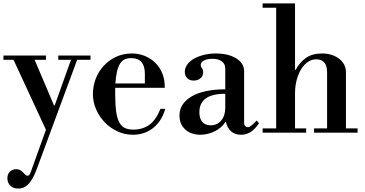

<svg xmlns="http://www.w3.org/2000/svg" viewBox="-31 -774 2128 1120"><path d="M-11 -450H237V-425H171L284 -159H288L383 -425H309V-450H497V-425H419L182 216Q169 250 156 271.5Q143 293 129.5 305Q116 317 102.5 321.5Q89 326 76 326Q57 326 45 320Q33 314 25.5 305Q18 296 15 285.5Q12 275 12 266Q12 242 26.5 227.5Q41 213 63 213Q78 213 87.5 219Q97 225 104 232Q111 239 116.5 245Q122 251 129 251Q137 251 141.5 244Q146 237 149 228L237 -17L48 -425H-11Z M641 -262V-225Q641 -164 646.5 -124Q652 -84 664.5 -60.5Q677 -37 697 -27.5Q717 -18 747 -18Q800 -18 839 -45Q878 -72 905 -139H933Q913 -68 863 -28Q813 12 744 12Q696 12 653.5 -8Q611 -28 579.5 -61Q548 -94 529.5 -136.5Q511 -179 511 -225Q511 -271 527 -313.5Q543 -356 573 -389Q603 -422 645 -442Q687 -462 739 -462Q779 -462 814 -447.5Q849 -433 875 -407.5Q901 -382 915.5 -346.5Q930 -311 930 -268V-262ZM814 -344Q814 -435 734 -435Q712 -435 696 -427.5Q680 -420 669 -402.5Q658 -385 651.5 -356.5Q645 -328 642 -287H814Z M1138 12Q1084 12 1050 -18.5Q1016 -49 1016 -100Q1016 -136 1034.5 -164Q1053 -192 1087.5 -212Q1122 -232 1171.5 -242.5Q1221 -253 1283 -253V-375Q1283 -401 1263 -416Q1243 -431 1208 -431Q1178 -431 1159 -421Q1140 -411 1140 -395Q1140 -384 1147 -376.5Q1154 -369 1154 -352Q1154 -331 1138.5 -317.5Q1123 -304 1099 -304Q1075 -304 1061 -318Q1047 -332 1047 -355Q1047 -377 1061 -397Q1075 -417 1099.5 -431Q1124 -445 1157 -453.5Q1190 -462 1228 -462Q1301 -462 1347 -433.5Q1393 -405 1393 -359V-55Q1393 -45 1399.5 -38.5Q1406 -32 1415 -32Q1431 -32 1466 -71L1480 -55Q1456 -20 1431 -4Q1406 12 1375 12Q1340 12 1317.5 -7.5Q1295 -27 1287 -62H1283Q1274 -46 1258.5 -32.5Q1243 -19 1223.5 -9Q1204 1 1182 6.5Q1160 12 1138 12ZM1198 -43Q1236 -43 1259.5 -71Q1283 -99 1283 -146V-227Q1132 -227 1132 -119Q1132 -83 1149 -63Q1166 -43 1198 -43Z M1501 -754H1690V-367H1694Q1716 -409 1752.5 -435.5Q1789 -462 1849 -462Q1879 -462 1904.5 -453.5Q1930 -445 1948.5 -430.5Q1967 -416 1977 -396Q1987 -376 1987 -353V-25H2055V0H1801V-25H1877V-353Q1877 -391 1860.5 -409.5Q1844 -428 1814 -428Q1788 -428 1765.5 -413Q1743 -398 1726.5 -371.5Q1710 -345 1700 -308.5Q1690 -272 1690 -230V-25H1755V0H1501V-25H1580V-729H1501Z"/></svg>

Font: Libre Bodoni
Style: Regular
Weight: 400
Designer: Pablo Impallari, Rodrigo Fuenzalida
Foundry: Pablo Impallari, Rodrigo Fuenzalida
Version: Version 1.001; ttfautohint (v1.5.65-e2d9)